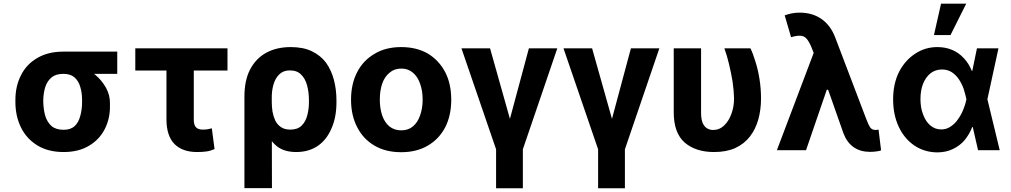

<svg xmlns="http://www.w3.org/2000/svg" viewBox="-20 -805 5418 1029"><path d="M62.5 -258.8Q62.5 -261.7 62.5 -269.5Q62.5 -343.8 92.8 -402.3Q122.1 -460.9 179.7 -494.1Q237.3 -528.3 319.3 -528.3Q331.1 -522.5 341.8 -505.9Q352.5 -489.3 369.1 -472.7Q386.7 -456.1 417 -446.3Q456.1 -433.6 490.2 -404.3Q525.4 -375 547.9 -335Q570.3 -294.9 569.3 -249Q569.3 -245.1 569.3 -238.3Q570.3 -168.9 541 -112.3Q511.7 -55.7 456.1 -23.4Q400.4 9.8 321.3 9.8Q238.3 9.8 180.7 -25.4Q123 -60.5 92.8 -121.1Q62.5 -182.6 62.5 -258.8ZM211.9 -269.5Q211.9 -266.6 211.9 -258.8Q212.9 -217.8 222.7 -183.6Q233.4 -149.4 256.8 -128.9Q280.3 -109.4 321.3 -109.4Q358.4 -109.4 379.9 -128.9Q401.4 -149.4 410.2 -183.6Q419.9 -217.8 419.9 -258.8Q419.9 -262.7 419.9 -269.5Q419.9 -307.6 410.2 -338.9Q401.4 -371.1 378.9 -390.6Q357.4 -409.2 319.3 -409.2Q280.3 -409.2 256.8 -390.6Q233.4 -371.1 222.7 -338.9Q212.9 -307.6 211.9 -269.5ZM608.4 -528.3Q608.4 -499 608.4 -409.2Q536.1 -409.2 319.3 -409.2Q319.3 -439.5 319.3 -528.3Q391.6 -528.3 608.4 -528.3Z M1199.2 -545.9Q1199.2 -515.6 1199.2 -426.8Q1075.2 -426.8 705.1 -426.8Q705.1 -457 705.1 -545.9Q828.1 -545.9 1199.2 -545.9ZM872.1 -545.9Q908.2 -545.9 1018.6 -545.9Q1018.6 -450.2 1018.6 -165Q1018.6 -143.6 1024.4 -131.8Q1030.3 -120.1 1041 -115.2Q1051.8 -110.4 1065.4 -110.4Q1082 -110.4 1092.8 -112.3Q1103.5 -114.3 1115.2 -117.2Q1120.1 -80.1 1129.9 -5.9Q1107.4 3.9 1085.9 6.8Q1064.5 9.8 1036.1 9.8Q958 9.8 915 -33.2Q872.1 -77.1 872.1 -166Q872.1 -293 872.1 -545.9Z M1290 203.1Q1290 80.1 1290 -288.1Q1290 -374 1320.3 -432.6Q1351.6 -492.2 1407.2 -522.5Q1462.9 -552.7 1538.1 -552.7Q1605.5 -552.7 1651.4 -530.3Q1698.2 -507.8 1727.5 -468.8Q1755.9 -428.7 1769.5 -377Q1783.2 -325.2 1783.2 -266.6Q1783.2 -263.7 1783.2 -256.8Q1783.2 -176.8 1756.8 -117.2Q1731.4 -56.6 1683.6 -23.4Q1634.8 9.8 1567.4 9.8Q1503.9 9.8 1464.8 -20.5Q1425.8 -51.8 1403.3 -105.5Q1381.8 -160.2 1369.1 -232.4Q1391.6 -241.2 1436.5 -257.8Q1436.5 -233.4 1440.4 -207Q1445.3 -180.7 1455.1 -159.2Q1465.8 -137.7 1485.4 -124Q1504.9 -110.4 1536.1 -110.4Q1575.2 -110.4 1596.7 -131.8Q1618.2 -153.3 1627 -187.5Q1635.7 -221.7 1635.7 -256.8Q1635.7 -260.7 1635.7 -266.6Q1635.7 -310.5 1626 -346.7Q1616.2 -383.8 1593.8 -405.3Q1572.3 -427.7 1533.2 -427.7Q1498 -427.7 1476.6 -406.2Q1455.1 -385.7 1445.3 -350.6Q1435.5 -316.4 1436.5 -274.4Q1436.5 -115.2 1437.5 203.1Q1400.4 203.1 1290 203.1Z M2129.9 10.7Q2046.9 10.7 1987.3 -24.4Q1926.8 -59.6 1894.5 -123Q1861.3 -186.5 1861.3 -270.5Q1861.3 -355.5 1894.5 -418.9Q1926.8 -481.4 1987.3 -516.6Q2046.9 -552.7 2129.9 -552.7Q2212.9 -552.7 2273.4 -517.6Q2333 -481.4 2366.2 -418Q2398.4 -355.5 2398.4 -270.5Q2398.4 -186.5 2366.2 -123Q2333 -59.6 2272.5 -24.4Q2212.9 10.7 2129.9 10.7ZM2130.9 -106.4Q2168 -106.4 2193.4 -127.9Q2218.8 -149.4 2231.4 -186.5Q2245.1 -223.6 2245.1 -271.5Q2245.1 -319.3 2231.4 -356.4Q2218.8 -393.6 2193.4 -415Q2168 -437.5 2130.9 -437.5Q2092.8 -437.5 2067.4 -415Q2041 -393.6 2028.3 -356.4Q2015.6 -319.3 2015.6 -271.5Q2015.6 -223.6 2028.3 -186.5Q2041 -149.4 2066.4 -127.9Q2092.8 -106.4 2130.9 -106.4Z M2453.1 -545.9Q2492.2 -545.9 2606.4 -545.9Q2632.8 -451.2 2712.9 -168Q2738.3 -262.7 2814.5 -545.9Q2852.5 -545.9 2966.8 -545.9Q2919.9 -410.2 2782.2 -4.9Q2782.2 47.9 2782.2 204.1Q2746.1 204.1 2638.7 204.1Q2638.7 152.3 2638.7 -4.9Q2592.8 -139.6 2453.1 -545.9Z M3000 -545.9Q3039.1 -545.9 3153.3 -545.9Q3179.7 -451.2 3259.8 -168Q3285.2 -262.7 3361.3 -545.9Q3399.4 -545.9 3513.7 -545.9Q3466.8 -410.2 3329.1 -4.9Q3329.1 47.9 3329.1 204.1Q3293 204.1 3185.5 204.1Q3185.5 152.3 3185.5 -4.9Q3139.6 -139.6 3000 -545.9Z M3590.8 -545.9Q3627 -545.9 3737.3 -545.9Q3737.3 -460 3737.3 -202.1Q3737.3 -166 3746.1 -145.5Q3754.9 -126 3769.5 -117.2Q3784.2 -108.4 3801.8 -108.4Q3835.9 -108.4 3861.3 -132.8Q3886.7 -157.2 3900.4 -196.3Q3914.1 -234.4 3914.1 -277.3Q3913.1 -320.3 3906.2 -367.2Q3898.4 -414.1 3887.7 -459Q3877 -504.9 3862.3 -545.9Q3909.2 -545.9 4002 -545.9Q4016.6 -515.6 4029.3 -472.7Q4043 -429.7 4050.8 -378.9Q4058.6 -329.1 4058.6 -277.3Q4058.6 -216.8 4043.9 -164.1Q4029.3 -112.3 3999 -73.2Q3968.8 -34.2 3920.9 -11.7Q3873 9.8 3806.6 9.8Q3709 9.8 3649.4 -41Q3590.8 -92.8 3590.8 -203.1Q3590.8 -317.4 3590.8 -545.9Z M4641.6 8.8Q4591.8 8.8 4555.7 -15.6Q4519.5 -41 4501 -88.9Q4469.7 -176.8 4408.2 -352.5Q4393.6 -390.6 4348.6 -502Q4343.8 -514.6 4328.1 -553.7Q4315.4 -583 4302.7 -597.7Q4290 -612.3 4270.5 -613.3Q4251 -615.2 4219.7 -605.5Q4208 -644.5 4185.5 -722.7Q4204.1 -729.5 4223.6 -733.4Q4243.2 -737.3 4265.6 -737.3Q4334 -737.3 4382.8 -703.1Q4431.6 -668.9 4456.1 -604.5Q4511.7 -458 4623 -166Q4634.8 -134.8 4643.6 -122.1Q4653.3 -108.4 4672.9 -108.4Q4676.8 -108.4 4681.6 -109.4Q4685.5 -109.4 4688.5 -110.4Q4693.4 -73.2 4702.1 1Q4691.4 4.9 4674.8 6.8Q4659.2 8.8 4645.5 8.8Q4643.6 8.8 4641.6 8.8ZM4143.6 0Q4198.2 -143.6 4360.4 -573.2Q4383.8 -510.7 4455.1 -324.2Q4444.3 -324.2 4411.1 -324.2Q4382.8 -243.2 4299.8 0Q4260.7 0 4143.6 0Z M5002 11.7Q4933.6 10.7 4879.9 -25.4Q4827.1 -61.5 4796.9 -125Q4766.6 -189.5 4766.6 -272.5Q4766.6 -355.5 4797.9 -418.9Q4830.1 -481.4 4883.8 -516.6Q4937.5 -552.7 5003.9 -552.7Q5047.9 -552.7 5084 -537.1Q5120.1 -521.5 5146.5 -492.2Q5172.9 -463.9 5188.5 -424.8Q5204.1 -424.8 5234.4 -424.8Q5243.2 -386.7 5271.5 -274.4Q5288.1 -206.1 5337.9 0Q5308.6 0 5221.7 0Q5206.1 -68.4 5159.2 -274.4Q5153.3 -300.8 5144.5 -329.1Q5134.8 -356.4 5119.1 -379.9Q5103.5 -403.3 5081.1 -418Q5058.6 -432.6 5028.3 -432.6Q4993.2 -432.6 4966.8 -412.1Q4941.4 -391.6 4926.8 -355.5Q4913.1 -320.3 4913.1 -273.4Q4913.1 -226.6 4927.7 -190.4Q4941.4 -153.3 4965.8 -132.8Q4991.2 -111.3 5024.4 -111.3Q5052.7 -111.3 5075.2 -127Q5097.7 -141.6 5114.3 -166Q5131.8 -190.4 5142.6 -217.8Q5154.3 -246.1 5159.2 -271.5Q5177.7 -362.3 5215.8 -545.9Q5245.1 -545.9 5331.1 -545.9Q5316.4 -476.6 5271.5 -271.5Q5261.7 -234.4 5234.4 -124Q5222.7 -124 5190.4 -124Q5175.8 -85.9 5150.4 -54.7Q5125 -24.4 5087.9 -6.8Q5050.8 11.7 5002 11.7ZM4985.4 -617.2Q4994.1 -659.2 5023.4 -785.2Q5056.6 -785.2 5158.2 -785.2Q5137.7 -743.2 5074.2 -617.2Q5051.8 -617.2 4985.4 -617.2Z"/></svg>

Font: DeepSea
Style: Bold
Weight: 700
Designer: Stem
Version: Version 3.019;git-0a5106e0b